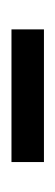

<svg xmlns="http://www.w3.org/2000/svg" viewBox="102 -476 98 343"><g transform="rotate(-90 151.5 -305.0)"><path d="M270 -334V-276H33V-334Z"/></g></svg>

Font: Pathway Extreme Condensed SemiBold
Style: Regular
Weight: 600
Width: 3
Version: Version 1.001;gftools[0.9.26]